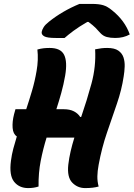

<svg xmlns="http://www.w3.org/2000/svg" viewBox="-20 -953 683 981"><path d="M59 -395H114Q129 -440 143.5 -489Q158 -538 167 -591Q177 -648 171 -700Q189 -705 203.5 -706.5Q218 -708 234 -708Q290 -708 307.5 -673Q325 -638 313 -567Q305 -521 293 -478Q281 -435 268 -395H305Q337 -395 358 -384Q379 -373 390 -355L395 -356Q424 -440 447.5 -526.5Q471 -613 466 -701Q486 -705 499 -706.5Q512 -708 528 -708Q565 -708 584.5 -694.5Q604 -681 611 -659.5Q618 -638 617 -612.5Q616 -587 612 -563Q602 -495 577.5 -423.5Q553 -352 526.5 -275Q500 -198 484 -111Q478 -79 477.5 -52.5Q477 -26 484 0Q457 8 415 8Q376 8 349 -20Q322 -48 329 -112Q333 -146 341 -180.5Q349 -215 360 -250H218Q200 -192 188 -131Q176 -70 177 0Q153 8 124 8Q78 8 52 -24.5Q26 -57 36 -132Q40 -163 48 -193.5Q56 -224 66 -256Q47 -268 44.5 -299.5Q42 -331 52 -370ZM386 -933H450Q485 -933 507 -926.5Q529 -920 553 -900Q618 -848 643 -777Q611 -759 569 -759Q544 -759 525.5 -764Q507 -769 493 -784Q481 -798 468 -811Q455 -824 432 -841H426Q383 -816 355.5 -795.5Q328 -775 310 -759H265Q221 -759 206 -767.5Q191 -776 193 -790Q195 -801 203 -814Q211 -827 230 -842Q299 -897 386 -933Z"/></svg>

Font: Recursive Mn Csl St XBd
Style: Italic
Weight: 800
Italic angle: -15°
Monospace: yes
Version: Version 1.079;hotconv 1.0.112;makeotfexe 2.5.65598; ttfautoh